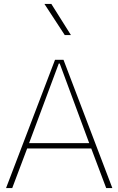

<svg xmlns="http://www.w3.org/2000/svg" viewBox="-20 -953 600 973"><path d="M117.7 -200.7H442.4L518.1 0H549.3L301.8 -649.9H258.8L10.7 0H42ZM277.8 -630.9H282.7L432.1 -227.5H127.4ZM339.4 -775.4 240.2 -933.1H205.1L308.1 -775.4Z"/></svg>

Font: Estedad-FD VF
Style: Regular
Weight: 100
Designer: Amin Abedi
Version: Version 7.3